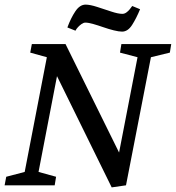

<svg xmlns="http://www.w3.org/2000/svg" viewBox="-30 -803 762 832"><path d="M454 9 217 -473 137 -58 213 -37 207 0H-10L-3 -37L77 -58L173 -555L101 -575L108 -612H254L486 -142L566 -555L490 -575L496 -612H712L706 -575L624 -555L516 0ZM499 -666Q485 -666 463 -671.5Q441 -677 418 -685Q395 -693 374 -699Q353 -705 340 -705Q332 -705 323.5 -699Q315 -693 308 -685.5Q301 -678 297 -670L262 -684Q277 -725 296.5 -754Q316 -783 341 -783Q360 -783 391 -773Q422 -763 452 -753Q482 -743 500 -743Q509 -743 517 -748.5Q525 -754 532 -762.5Q539 -771 543 -777L577 -763Q561 -724 542.5 -695Q524 -666 499 -666Z"/></svg>

Font: Manuale Medium
Style: Italic
Weight: 500
Italic angle: -11°
Version: Version 1.002